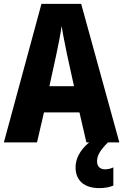

<svg xmlns="http://www.w3.org/2000/svg" viewBox="-20 -735 636 991"><path d="M426 0H440C389 43 370 88 370 129C370 196 414 236 493 236C524 236 548 230 565 223V129C554 134 540 139 522 139C496 139 481 123 481 99C481 68 494 44 537 0H596L399 -715H194L0 0H171L207 -155H390ZM326 -454 362 -290H235L271 -455C281 -503 293 -561 298 -601C304 -561 317 -499 326 -454Z"/></svg>

Font: Noto Sans Khmer UI Condensed ExtraBold
Style: Regular
Weight: 800
Width: 3
Designer: Danh Hong and the Monotype Design Team
Foundry: Monotype Imaging Inc.
Version: Version 2.002